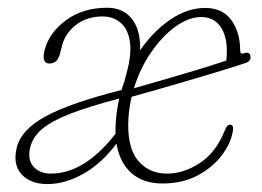

<svg xmlns="http://www.w3.org/2000/svg" viewBox="-20 -464 677 496"><path d="M23.5 -83.5Q35 -129.5 99 -164Q163 -198.5 294 -231.5Q297 -242 301 -252.5L307 -275Q321 -326.5 315.2 -358.8Q309.5 -391 290.5 -406.2Q271.5 -421.5 245.5 -421.5Q205 -421.5 177 -400.2Q149 -379 140.5 -347L135 -325.5Q128.5 -299 106.5 -300Q86.5 -301 95.5 -335.5Q107 -379.5 150.5 -411.8Q194 -444 257 -444Q298 -444 320.8 -415.2Q343.5 -386.5 342 -334Q375.5 -383 419.8 -413.2Q464 -443.5 510 -443.5Q555 -443.5 577.8 -411.8Q600.5 -380 600.5 -332.5Q600.5 -323 610.5 -326.5Q625 -331.5 627 -318.5Q629 -306 613.5 -301Q582 -290.5 539 -277.5Q496 -264.5 451.8 -251.5Q407.5 -238.5 371.8 -228.5Q336 -218.5 320 -214Q314 -187.5 312 -161.5Q307 -87 335 -51.2Q363 -15.5 412 -15.5Q454.5 -15.5 496.8 -43.2Q539 -71 562 -130Q567 -142 574 -142Q585.5 -142 581 -122.5Q575.5 -92 552 -61.5Q528.5 -31 490 -10.5Q451.5 10 399.5 10Q350 10 319.5 -17Q289 -44 281 -93Q242.5 -41.5 195.2 -15Q148 11.5 102.5 11.5Q58.5 11.5 35.5 -14Q12.5 -39.5 23.5 -83.5ZM500 -420Q468 -420 434 -395.8Q400 -371.5 371 -329.8Q342 -288 326 -236Q350 -243 393 -255.2Q436 -267.5 482.5 -281.5Q529 -295.5 564.5 -307.5Q566 -317 566 -332.5Q566 -372.5 548.8 -396.2Q531.5 -420 500 -420ZM279 -147.5Q281 -178.5 288 -209.5Q208.5 -188.5 160.5 -169.8Q112.5 -151 88.5 -130.5Q64.5 -110 58 -83Q50.5 -51 66.8 -33.2Q83 -15.5 111 -15.5Q198.5 -15.5 278.5 -118.5Q278 -132.5 279 -147.5Z"/></svg>

Font: Fraunces 72pt SuperSoft Thin
Style: Italic
Weight: 100
Italic angle: -16°
Version: Version 1.000;[b76b70a41]